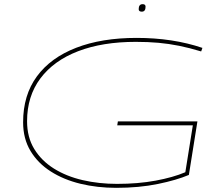

<svg xmlns="http://www.w3.org/2000/svg" viewBox="-20 -892 1057 922"><path d="M538 10Q447 10 366.5 -9.5Q286 -29 224 -68.5Q162 -108 126.5 -167Q91 -226 91 -305Q91 -435 157 -525Q223 -615 345.5 -662.5Q468 -710 636 -710Q810 -710 952 -662L946 -645Q890 -662 840.5 -672Q791 -682 741 -686.5Q691 -691 632 -691Q472 -691 355 -646Q238 -601 174 -515.5Q110 -430 110 -310Q110 -233 144.5 -176.5Q179 -120 239 -82.5Q299 -45 377 -27Q455 -9 542 -9Q643 -9 727 -24.5Q811 -40 870 -65L906 -290H543L546 -309H928L887 -52Q828 -27 738 -8.5Q648 10 538 10ZM661 -836Q646 -836 646 -848Q646 -872 665 -872Q679 -872 679 -860Q679 -836 661 -836Z"/></svg>

Font: Georama Extra Expanded Thin
Style: Italic
Weight: 100
Width: 8
Italic angle: -9°
Designer: Jean-Baptiste Levee
Foundry: Production Type
Version: Version 1.000